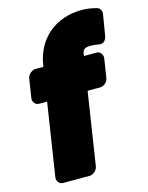

<svg xmlns="http://www.w3.org/2000/svg" viewBox="-124 -875 760 989"><g transform="rotate(-15 256.0 -380.0)"><path d="M407 -608C421 -607 435 -607 442 -605C487 -593 492 -635 493 -641L511 -750C514 -767 504 -783 488 -787C467 -792 442 -798 411 -798C273 -798 167 -715 145 -574L144 -566H102C86 -566 62 -551 58 -528L42 -425C40 -409 51 -388 74 -388H116L56 0C54 16 64 38 87 38H228C244 38 268 23 272 0L332 -388H399C415 -388 438 -402 442 -425L458 -528C460 -544 450 -566 427 -566H360L361 -574C365 -599 373 -608 407 -608Z"/></g></svg>

Font: Asimov Print
Style: EIt
Weight: 500
Designer: Google
Version: Version 2.000980; 2014